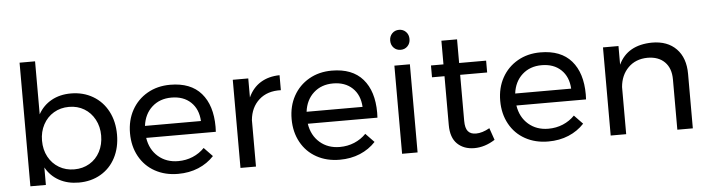

<svg xmlns="http://www.w3.org/2000/svg" viewBox="-46 -943 4240 1148"><g transform="rotate(-5 2073.5 -369.0)"><path d="M639 -263Q639 -185 607.5 -124.5Q576 -64 518.5 -30.5Q461 3 387 3Q320 3 269 -25Q218 -53 189 -105V0H96V-742H189V-424Q218 -476 268.5 -504Q319 -532 385 -532Q459 -532 517 -498Q575 -464 607 -403Q639 -342 639 -263ZM544 -266Q544 -319 521 -362Q498 -405 458 -429Q418 -453 367 -453Q316 -453 275.5 -429Q235 -405 212 -362Q189 -319 189 -266Q189 -211 212 -168.5Q235 -126 275.5 -102Q316 -78 367 -78Q418 -78 458.5 -102Q499 -126 521.5 -169Q544 -212 544 -266Z M1230 -258Q1230 -238 1229 -228H811Q822 -157 870.5 -115Q919 -73 990 -73Q1037 -73 1077.5 -90Q1118 -107 1148 -138L1199 -85Q1160 -43 1105 -20Q1050 3 983 3Q905 3 844.5 -30.5Q784 -64 750.5 -125Q717 -186 717 -264Q717 -342 750.5 -402.5Q784 -463 844 -497.5Q904 -532 981 -532Q1104 -532 1167 -459.5Q1230 -387 1230 -258ZM1146 -300Q1142 -372 1098 -413.5Q1054 -455 982 -455Q912 -455 865.5 -413Q819 -371 810 -300Z M1638 -532V-442Q1557 -445 1507 -400Q1457 -355 1450 -279V0H1357V-529H1450V-415Q1476 -472 1524 -501.5Q1572 -531 1638 -532Z M2200 -258Q2200 -238 2199 -228H1781Q1792 -157 1840.5 -115Q1889 -73 1960 -73Q2007 -73 2047.5 -90Q2088 -107 2118 -138L2169 -85Q2130 -43 2075 -20Q2020 3 1953 3Q1875 3 1814.5 -30.5Q1754 -64 1720.5 -125Q1687 -186 1687 -264Q1687 -342 1720.5 -402.5Q1754 -463 1814 -497.5Q1874 -532 1951 -532Q2074 -532 2137 -459.5Q2200 -387 2200 -258ZM2116 -300Q2112 -372 2068 -413.5Q2024 -455 1952 -455Q1882 -455 1835.5 -413Q1789 -371 1780 -300Z M2327 -529H2420V0H2327ZM2431 -680Q2431 -654 2414.5 -637Q2398 -620 2373 -620Q2348 -620 2331.5 -637Q2315 -654 2315 -680Q2315 -706 2331.5 -723Q2348 -740 2373 -740Q2398 -740 2414.5 -723Q2431 -706 2431 -680Z M2885 -35Q2824 4 2761 4Q2698 4 2659 -33.5Q2620 -71 2620 -147V-440H2545V-511H2620V-653H2714V-511H2876V-440H2714V-164Q2714 -120 2730 -101Q2746 -82 2778 -82Q2816 -82 2860 -107Z M3452 -258Q3452 -238 3451 -228H3033Q3044 -157 3092.5 -115Q3141 -73 3212 -73Q3259 -73 3299.5 -90Q3340 -107 3370 -138L3421 -85Q3382 -43 3327 -20Q3272 3 3205 3Q3127 3 3066.5 -30.5Q3006 -64 2972.5 -125Q2939 -186 2939 -264Q2939 -342 2972.5 -402.5Q3006 -463 3066 -497.5Q3126 -532 3203 -532Q3326 -532 3389 -459.5Q3452 -387 3452 -258ZM3368 -300Q3364 -372 3320 -413.5Q3276 -455 3204 -455Q3134 -455 3087.5 -413Q3041 -371 3032 -300Z M4072 -327V0H3979V-302Q3979 -369 3941.5 -406.5Q3904 -444 3838 -444Q3767 -443 3722.5 -398.5Q3678 -354 3672 -283V0H3579V-529H3672V-417Q3725 -530 3873 -532Q3966 -532 4019 -477.5Q4072 -423 4072 -327Z"/></g></svg>

Font: Gontserrat
Style: Regular
Weight: 400
Designer: Julieta Ulanovsky
Foundry: Julieta Ulanovsky
Version: Version 6.001